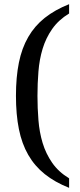

<svg xmlns="http://www.w3.org/2000/svg" viewBox="-20 -780 386 928"><path d="M161.1 -316.9Q161.1 -257.3 165.8 -199.2Q170.4 -141.1 186 -89.1Q201.7 -37.1 232.2 6.8Q262.7 50.8 314 82V127.9Q245.1 100.6 196.3 61.5Q147.5 22.5 116.5 -31.5Q85.4 -85.4 71.3 -156Q57.1 -226.6 57.1 -316.9Q57.1 -407.2 71.3 -477.3Q85.4 -547.4 116.5 -601.1Q147.5 -654.8 196.3 -693.6Q245.1 -732.4 314 -759.8V-714.8Q262.7 -683.6 232.2 -639.9Q201.7 -596.2 186 -544.4Q170.4 -492.7 165.8 -434.6Q161.1 -376.5 161.1 -316.9Z"/></svg>

Font: Droid Serif
Style: Regular
Weight: 400
Version: Version 1.00 build 112